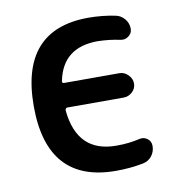

<svg xmlns="http://www.w3.org/2000/svg" viewBox="-66 -590 631 659"><g transform="rotate(-10 250.0 -260.0)"><path d="M287.1 6.8Q46.9 6.8 46.9 -260.3Q46.9 -527.3 284.2 -527.3Q332 -527.3 378.9 -517.6Q396.5 -513.7 408.7 -499Q420.9 -484.4 420.9 -464.8Q420.9 -449.2 407.7 -439.5Q394.5 -429.7 378.9 -433.6Q342.8 -441.4 301.8 -442.4Q179.7 -442.4 157.2 -329.1Q155.3 -321.3 164.1 -321.3H356.4Q373 -321.3 386.2 -308.1Q399.4 -294.9 399.4 -277.8Q399.4 -260.7 386.2 -248.5Q373 -236.3 356.4 -236.3H160.2Q152.3 -236.3 152.3 -226.6Q167 -77.1 304.7 -78.1Q347.7 -78.1 383.8 -86.9Q399.4 -90.8 412.1 -81.5Q424.8 -72.3 424.8 -55.7Q424.8 -36.1 413.1 -21Q401.4 -5.9 381.8 -2Q336.9 6.8 287.1 6.8Z"/></g></svg>

Font: Rounded Mgen+ 2m medium
Style: Regular
Weight: 500
Designer: [Source Han Sans]
Ryoko NISHIZUKA  (kana & ideographs); Paul D. Hunt (Latin, Greek & Cyrillic); Wenlong ZHANG  (bopomofo
Version: Version 1.059.20150602